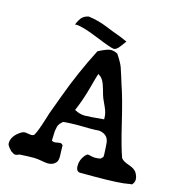

<svg xmlns="http://www.w3.org/2000/svg" viewBox="-121 -953 989 1060"><g transform="rotate(15 373.5 -423.0)"><path d="M193.4 -783.2Q207 -816.4 220.7 -829.1Q235.4 -841.8 255.9 -845.7Q312.5 -837.9 360.4 -818.4Q408.2 -798.8 433.6 -790Q459 -781.2 492.2 -765.6L469.7 -735.4Q450.2 -709 435.1 -709Q419.9 -709 328.1 -746.6Q236.3 -784.2 200.2 -784.2Q196.3 -784.2 193.4 -783.2ZM82 -136.7 117.2 -131.8Q127.9 -131.8 133.8 -136.7Q148.4 -158.2 174.8 -244.1L183.6 -272.5L223.6 -380.9Q278.3 -530.3 351.6 -672.9Q402.3 -699.2 421.9 -699.2Q441.4 -699.2 460.9 -688.5Q490.2 -644.5 498.5 -620.6Q506.8 -596.7 514.6 -571.3L527.3 -530.3Q551.8 -460.9 584 -325.2Q614.3 -197.3 635.7 -138.7Q647.5 -122.1 681.6 -111.3Q716.8 -99.6 728 -79.6Q739.3 -59.6 739.3 -43Q739.3 -27.3 727.5 -13.7Q724.6 -10.7 719.2 -11.7Q713.9 -12.7 710.9 -10.7Q661.1 0 515.6 0H433.6Q409.2 0 409.2 -34.7Q409.2 -69.3 433.6 -97.7Q443.4 -108.4 448.7 -108.4Q454.1 -108.4 466.3 -105Q478.5 -101.6 492.7 -101.6Q506.8 -101.6 523.4 -105.5Q527.3 -112.3 529.8 -113.3Q532.2 -114.3 533.2 -115.2Q535.2 -117.2 535.2 -131.8Q535.2 -146.5 533.2 -172.9Q531.2 -199.2 530.8 -202.6Q530.3 -206.1 527.3 -214.8Q523.4 -224.6 519.5 -229.5Q504.9 -248 474.6 -252Q455.1 -250 421.9 -250L350.6 -251Q312.5 -251 269.5 -247.1Q247.1 -228.5 243.2 -211.4Q239.3 -194.3 238.3 -186Q237.3 -177.7 237.3 -158.7Q237.3 -139.6 236.3 -130.9Q245.1 -126 253.9 -126L283.2 -130.9Q292 -130.9 299.8 -122.1Q301.8 -81.1 301.8 -56.6Q301.8 -33.2 292 -22.5Q275.4 -3.9 247.1 -3.9Q236.3 -3.9 210 -8.8Q183.6 -13.7 168 -13.7H161.1Q127 -13.7 83 -10.7Q80.1 -9.8 73.7 -6.8Q67.4 -3.9 59.6 -3.9Q51.8 -3.9 33.2 -17.6Q30.3 -22.5 23.4 -29.3Q9.8 -44.9 9.8 -55.7Q9.8 -99.6 63.5 -131.8Q73.2 -136.7 82 -136.7ZM388.7 -552.7Q383.8 -540 364.7 -468.3Q345.7 -396.5 316.4 -328.1Q346.7 -311.5 374.5 -311.5Q402.3 -311.5 484.4 -319.3V-327.1Q484.4 -355.5 469.7 -386.7Q455.1 -418 450.2 -429.7Q445.3 -441.4 436.5 -474.1Q427.7 -506.8 417.5 -524.9Q407.2 -543 388.7 -552.7Z"/></g></svg>

Font: Essays1743
Style: Medium
Weight: 500
Designer: Based on the typeface in a 1743 English translation of the essays of Montaigne.  PostScript/TrueType font designed by Jo
Version: Version 002.100